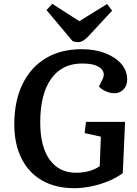

<svg xmlns="http://www.w3.org/2000/svg" viewBox="-20 -973 718 1007"><path d="M636 -334 624 -65Q595 -43 553 -25Q511 -7 463 3.5Q415 14 370 14Q272 14 201.5 -26Q131 -66 93 -141.5Q55 -217 55 -321Q55 -443 98 -531.5Q141 -620 220 -667.5Q299 -715 408 -715Q478 -715 532 -694Q586 -673 616.5 -637.5Q647 -602 647 -556Q647 -524 628 -504Q609 -484 581 -484Q559 -484 536.5 -493.5Q514 -503 499 -519L518 -558Q535 -593 506 -616.5Q477 -640 411 -640Q305 -640 248 -559.5Q191 -479 191 -331Q191 -204 240.5 -135.5Q290 -67 378 -67Q452 -67 503 -101L509 -256L424 -275L431 -334ZM224 -920 254 -953 396 -862 542 -952 568 -917 443 -782Q414 -752 391 -752Q375 -752 361 -757Z"/></svg>

Font: Literata 12pt SemiBold
Style: Italic
Weight: 600
Italic angle: -2°
Designer: Latin by Veronika Burian and Jose Scaglione. Greek by Irene Vlachou. Cyrillic by Vera Evstafieva
Foundry: TypeTogether
Version: Version 3.002